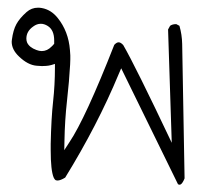

<svg xmlns="http://www.w3.org/2000/svg" viewBox="-20 -311 540 512"><path d="M448.7 -246.6Q439.9 -246.6 433.6 -242.2L428.2 -232.4L438 69.8Q340.8 -135.3 308.6 -190.9Q301.8 -198.2 296.4 -198.2Q291 -198.2 284.7 -191.4Q207.5 5.4 165 68.4L151.4 89.4L151.9 64.5Q152.8 10.3 158.7 -42.5Q164.6 -95.2 167 -138.7Q167.5 -147.9 167.5 -152.8Q167.5 -157.7 167.5 -163.3Q167.5 -168.9 166.5 -177.7Q162.6 -227.5 133.8 -263.2Q116.2 -285.2 91.3 -289.6Q86.4 -290.5 81.5 -290.5Q64 -290.5 50.8 -278.8Q32.2 -262.2 23.7 -246.6Q15.1 -231 11.7 -205.1Q11.2 -202.1 11.2 -199.7Q11.2 -178.7 30.8 -160.2Q54.2 -137.7 77.6 -135.7Q86.4 -134.8 91.8 -134.8Q97.2 -134.8 103.5 -135.3Q109.9 -135.7 117.2 -137.7L126.5 -140.6V-130.9Q126.5 -84.5 121.6 -40.5Q116.7 3.4 115.2 72.3Q115.2 81.5 115.2 89.8Q115.2 143.1 123 162.1Q124.5 165.5 126.7 168Q128.9 170.4 133.3 170.4Q141.1 170.4 153.8 162.6Q239.7 23.4 296.9 -114.3L303.2 -128.9L454.6 180.2Q457 181.6 459 181.6Q464.4 181.6 470.2 169.4Q471.2 167.5 472.2 164.6L465.8 -193.8Q465.3 -218.8 458.5 -242.2L450.2 -246.6Q449.7 -246.6 448.7 -246.6ZM91.3 -174.8Q84.5 -174.8 77.1 -177.7Q58.1 -184.6 52.2 -197.8Q50.3 -202.6 50.3 -208Q50.3 -227.5 68.4 -240.2Q78.1 -247.6 88.9 -247.6Q98.1 -247.6 107.4 -241.7Q124.5 -231 124.5 -203.1Q124.5 -200.2 124.5 -194.3Q120.6 -189.5 117.7 -187Q106 -174.8 91.3 -174.8Z"/></svg>

Font: Bakudai
Style: ExtraLight
Weight: 200
Version: Version 1.48